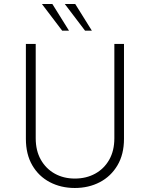

<svg xmlns="http://www.w3.org/2000/svg" viewBox="-20 -929 747 957"><path d="M158 -240Q158 -178 183.5 -133Q209 -88 253 -63.5Q297 -39 353 -39Q410 -39 454.5 -63.5Q499 -88 524.5 -133Q550 -178 550 -240V-710H598V-237Q598 -160 565.5 -105Q533 -50 477.5 -21Q422 8 353 8Q284 8 228.5 -21Q173 -50 141 -105Q109 -160 109 -237V-710H158ZM189 -909H241L324 -776H290ZM303 -909H355L438 -776H404Z"/></svg>

Font: Josefin Sans Thin Light
Style: Regular
Weight: 300
Version: Version 2.000